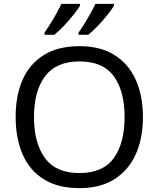

<svg xmlns="http://www.w3.org/2000/svg" viewBox="-20 -964 821 994"><path d="M720 -358Q720 -247 682.5 -164.5Q645 -82 572 -36Q499 10 391 10Q280 10 206.5 -36Q133 -82 97 -165Q61 -248 61 -359Q61 -469 97 -551Q133 -633 206.5 -679Q280 -725 392 -725Q499 -725 572 -679.5Q645 -634 682.5 -551.5Q720 -469 720 -358ZM156 -358Q156 -223 213 -145.5Q270 -68 391 -68Q513 -68 569 -145.5Q625 -223 625 -358Q625 -493 569 -569.5Q513 -646 392 -646Q271 -646 213.5 -569.5Q156 -493 156 -358ZM570 -934Q560 -917 537 -888Q514 -859 487 -830.5Q460 -802 437 -784H387V-796Q401 -815 417 -841Q433 -867 448.5 -894.5Q464 -922 474 -944H570ZM394 -934Q384 -917 361 -888Q338 -859 311 -830.5Q284 -802 261 -784H211V-796Q232 -825 257 -867.5Q282 -910 298 -944H394Z"/></svg>

Font: Noto Sans Lao
Style: Regular
Weight: 400
Designer: Monotype Design Team
Foundry: Monotype Imaging Inc.
Version: Version 2.003; ttfautohint (v1.8.4.7-5d5b)